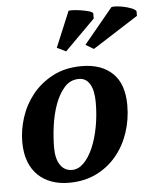

<svg xmlns="http://www.w3.org/2000/svg" viewBox="-55 -815 708 874"><g transform="rotate(-5 299.5 -378.5)"><path d="M29 -192Q29 -246 47 -302.5Q65 -359 102 -405.5Q139 -452 195.5 -482Q252 -512 328 -512Q418 -512 469 -463Q520 -414 520 -317Q520 -251 500 -191.5Q480 -132 442 -86.5Q404 -41 349.5 -14.5Q295 12 225 12Q183 12 147 -0.5Q111 -13 84.5 -38.5Q58 -64 43.5 -102Q29 -140 29 -192ZM311 -455Q271 -455 244.5 -425Q218 -395 201.5 -349.5Q185 -304 178 -251Q171 -198 171 -153Q171 -102 190.5 -73.5Q210 -45 244 -45Q273 -45 297.5 -69.5Q322 -94 340 -135.5Q358 -177 368 -230.5Q378 -284 378 -342Q378 -397 360.5 -426Q343 -455 311 -455ZM291 -768Q297 -770 314 -769Q331 -768 349.5 -765Q368 -762 383.5 -757.5Q399 -753 402 -747V-723L264 -585L223 -605ZM487 -768Q494 -770 510 -769Q526 -768 544 -764Q562 -760 577.5 -754Q593 -748 599 -740V-718L391 -585L354 -607Z"/></g></svg>

Font: PT Serif
Style: Bold Italic
Weight: 700
Italic angle: -12°
Designer: A.Korolkova, O.Umpeleva, V.Yefimov
Foundry: ParaType Ltd
Version: Version 1.000W OFL